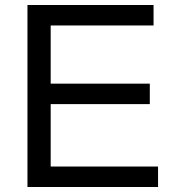

<svg xmlns="http://www.w3.org/2000/svg" viewBox="-20 -749 707 769"><path d="M183 -332V-82H613V0H90V-729H595V-647H183V-414H580V-332Z"/></svg>

Font: Ekushey Amar Bangla
Style: Regular
Weight: 400
Designer: Al Mamun Sumon
Foundry: Al Mamun Sumon
Version: Version 1.0